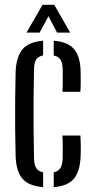

<svg xmlns="http://www.w3.org/2000/svg" viewBox="-20 -777 395 804"><path d="M45.5 -121.5Q44 -171.5 43.5 -235Q43 -298.5 43.5 -362.2Q44 -426 45.5 -477.5Q48.5 -541 75.2 -571.5Q102 -602 160.5 -606.5V-545Q140.5 -541 131.8 -528Q123 -515 122.5 -487.5Q121 -419 120.5 -359.8Q120 -300.5 120.5 -241.5Q121 -182.5 122.5 -114.5Q123 -86.5 131.8 -73Q140.5 -59.5 160.5 -55.5V6.5Q101 2 74.5 -28.2Q48 -58.5 45.5 -121.5ZM241.5 -392.5Q243 -416 242.8 -443.2Q242.5 -470.5 242.5 -487.5Q241.5 -515 232.8 -528Q224 -541 205 -544.5V-606.5Q263 -602 289.5 -572Q316 -542 317.5 -480Q318 -461 318 -436.8Q318 -412.5 316.5 -392.5ZM205 6.5V-55.5Q224 -59.5 232.8 -73Q241.5 -86.5 242.5 -114.5Q242.5 -132.5 242.8 -156.5Q243 -180.5 241.5 -209.5H316.5Q318 -189 318.2 -165Q318.5 -141 317.5 -121.5Q315 -58.5 288.8 -28Q262.5 2.5 205 6.5ZM91 -640.5 158 -757H207L274 -640.5H219L183 -709L146 -640.5Z"/></svg>

Font: Big Shoulders Stencil Display Medium
Style: Regular
Weight: 500
Designer: Patric King
Foundry: XO Type Co
Version: Version 1.000